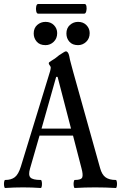

<svg xmlns="http://www.w3.org/2000/svg" viewBox="-22 -934 610 957"><path d="M4 3Q0 3 -1.5 -7Q-3 -17 -1.5 -27Q0 -37 4 -37Q34 -37 52 -51Q70 -65 82 -104L228 -580Q229 -585 230 -589.5Q231 -594 231 -597Q231 -602 226 -608Q221 -614 221 -619Q221 -624 234 -631Q240 -634 252 -642.5Q264 -651 273 -659Q287 -668 295 -673Q303 -678 306 -678Q318 -678 323 -655Q326 -637 332 -616Q338 -595 343 -575L477 -96Q486 -63 504.5 -50Q523 -37 555 -37Q559 -37 560.5 -27Q562 -17 560.5 -7Q559 3 555 3Q504 0 452 0Q401 0 351 3Q347 3 345.5 -7Q344 -17 345.5 -27Q347 -37 351 -37Q383 -37 388 -50Q393 -63 384 -96L342 -258H175L128 -95Q118 -62 129.5 -49.5Q141 -37 181 -37Q185 -37 186.5 -27Q188 -17 186.5 -7Q185 3 181 3Q137 0 93 0Q49 0 4 3ZM185 -293H332L265 -551H258ZM367 -709Q339 -709 324 -726Q309 -743 309 -767Q309 -794 326.5 -809.5Q344 -825 367 -825Q393 -825 409 -808.5Q425 -792 425 -769Q425 -742 407.5 -725.5Q390 -709 367 -709ZM205 -709Q176 -709 161 -726.5Q146 -744 146 -767Q146 -794 163.5 -809.5Q181 -825 205 -825Q231 -825 247 -808.5Q263 -792 263 -769Q263 -742 245.5 -725.5Q228 -709 205 -709ZM168 -866Q161 -866 158.5 -878Q156 -890 158.5 -902Q161 -914 168 -914H400Q407 -914 409 -902Q411 -890 408 -878Q405 -866 398 -866Z"/></svg>

Font: Junicode Two Beta Condensed Medium
Style: Regular
Weight: 500
Width: 3
Designer: Peter S. Baker
Foundry: Briery Creek Software
Version: Version 1.053; ttfautohint (v1.8.4)